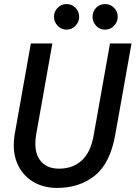

<svg xmlns="http://www.w3.org/2000/svg" viewBox="-20 -914 668 946"><path d="M261 12Q191 12 138.5 -21.5Q86 -55 62.5 -115Q39 -175 53 -256L132 -700H238L158 -250Q145 -170 176 -126.5Q207 -83 271 -83Q339 -83 383.5 -124Q428 -165 442 -250L522 -700H628L548 -251Q523 -109 447 -48.5Q371 12 261 12ZM498 -768Q471 -768 453.5 -787Q436 -806 436 -831Q436 -857 453.5 -875.5Q471 -894 498 -894Q524 -894 542 -875.5Q560 -857 560 -831Q560 -806 542 -787Q524 -768 498 -768ZM308 -768Q282 -768 264 -787Q246 -806 246 -831Q246 -857 264 -875.5Q282 -894 308 -894Q334 -894 352 -875.5Q370 -857 370 -831Q370 -806 352 -787Q334 -768 308 -768Z"/></svg>

Font: DM Mono Medium
Style: Italic
Weight: 500
Italic angle: -10°
Designer: Colophon Foundry
Foundry: Colophon Foundry
Version: Version 1.000; ttfautohint (v1.8.2.53-6de2)